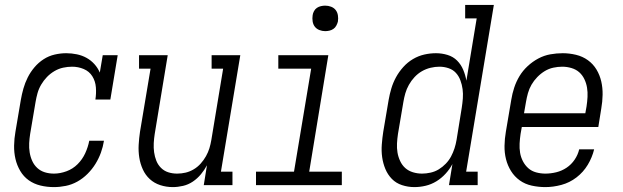

<svg xmlns="http://www.w3.org/2000/svg" viewBox="-20 -755 2540 783"><path d="M200 8Q171 8 144.5 1.5Q118 -5 97 -20Q76 -35 62.5 -58Q49 -81 43 -107Q37 -133 37.5 -161.5Q38 -190 43 -218L65 -348Q69 -371 75.5 -394Q82 -417 93 -439Q104 -461 120.5 -480.5Q137 -500 158 -513.5Q179 -527 203 -532.5Q227 -538 250 -538Q272 -538 293.5 -533.5Q315 -529 333 -519Q351 -509 365 -493.5Q379 -478 387 -459L399 -530H460L430 -349H369Q373 -374 371 -399Q369 -424 356.5 -444Q344 -464 321.5 -473.5Q299 -483 274 -483Q256 -483 237.5 -479Q219 -475 202 -465Q185 -455 171.5 -441Q158 -427 148 -410Q138 -393 133 -375Q128 -357 125 -339L103 -209Q100 -190 99 -171Q98 -152 101 -133.5Q104 -115 111.5 -98.5Q119 -82 132 -70Q145 -58 162.5 -52.5Q180 -47 200 -47Q225 -47 251 -56.5Q277 -66 296.5 -85.5Q316 -105 327.5 -130Q339 -155 344 -181H404Q400 -156 391.5 -132.5Q383 -109 369.5 -87Q356 -65 337 -46Q318 -27 295.5 -14.5Q273 -2 248.5 3Q224 8 200 8Z M685 8Q658 8 633.5 0Q609 -8 591 -24.5Q573 -41 562.5 -64Q552 -87 548 -112.5Q544 -138 545.5 -164.5Q547 -191 551 -218L594 -475H547V-530H664L611 -209Q608 -190 607 -171Q606 -152 608.5 -134Q611 -116 617.5 -99.5Q624 -83 636.5 -70.5Q649 -58 666 -52.5Q683 -47 702 -47Q720 -47 737 -51Q754 -55 770 -64.5Q786 -74 798.5 -88Q811 -102 820 -118Q829 -134 834 -150.5Q839 -167 842 -185L890 -475H843V-530H960L881 -55H928V0H811L824 -81Q814 -62 799.5 -44.5Q785 -27 766.5 -14.5Q748 -2 726.5 3Q705 8 685 8Z M1024 0V-55H1179L1249 -475H1115V-530H1319L1241 -55H1374V0ZM1306 -628Q1294 -628 1282.5 -632.5Q1271 -637 1264 -646Q1257 -655 1255 -667.5Q1253 -680 1255 -693Q1256 -701 1260.5 -709.5Q1265 -718 1272.5 -723Q1280 -728 1289 -730Q1298 -732 1306 -732Q1319 -732 1330.5 -727.5Q1342 -723 1349 -714Q1356 -705 1358 -692.5Q1360 -680 1358 -667Q1356 -659 1351.5 -650.5Q1347 -642 1339.5 -637Q1332 -632 1323.5 -630Q1315 -628 1306 -628Z M1670 8Q1644 8 1619.5 0Q1595 -8 1578 -25.5Q1561 -43 1551.5 -66Q1542 -89 1538.5 -114Q1535 -139 1537 -165.5Q1539 -192 1543 -218L1565 -348Q1569 -371 1576 -394.5Q1583 -418 1595 -440Q1607 -462 1624.5 -481.5Q1642 -501 1664 -514Q1686 -527 1710 -532.5Q1734 -538 1758 -538Q1782 -538 1805 -531Q1828 -524 1844 -508Q1860 -492 1869 -470.5Q1878 -449 1882 -426L1924 -680H1877V-735H1994L1881 -55H1928V0H1811L1825 -86Q1814 -65 1797 -46.5Q1780 -28 1759.5 -15.5Q1739 -3 1716 2.5Q1693 8 1670 8Q1670 8 1670 8Q1670 8 1670 8ZM1701 -47Q1718 -47 1736 -51Q1754 -55 1769.5 -64.5Q1785 -74 1798 -87.5Q1811 -101 1819.5 -117Q1828 -133 1833.5 -150Q1839 -167 1842 -185L1863 -315Q1866 -334 1867.5 -353.5Q1869 -373 1866.5 -391.5Q1864 -410 1857.5 -427.5Q1851 -445 1839 -458Q1827 -471 1809 -477Q1791 -483 1772 -483Q1754 -483 1735.5 -478.5Q1717 -474 1700.5 -464.5Q1684 -455 1670.5 -440.5Q1657 -426 1647.5 -409Q1638 -392 1633 -374.5Q1628 -357 1625 -339L1603 -209Q1600 -189 1599 -170Q1598 -151 1601 -133Q1604 -115 1612 -98Q1620 -81 1633 -69.5Q1646 -58 1664 -52.5Q1682 -47 1701 -47Z M2204 8Q2176 8 2148.5 2Q2121 -4 2099.5 -19.5Q2078 -35 2064 -57.5Q2050 -80 2043.5 -106Q2037 -132 2037.5 -160.5Q2038 -189 2043 -218L2065 -348Q2069 -373 2077 -397.5Q2085 -422 2098.5 -444.5Q2112 -467 2132 -485.5Q2152 -504 2175.5 -516.5Q2199 -529 2224.5 -533.5Q2250 -538 2275 -538Q2302 -538 2329 -531.5Q2356 -525 2377.5 -509.5Q2399 -494 2412.5 -471.5Q2426 -449 2432 -423Q2438 -397 2437.5 -368.5Q2437 -340 2432 -312L2420 -237H2108L2103 -209Q2100 -189 2099 -169.5Q2098 -150 2101 -132Q2104 -114 2112.5 -97.5Q2121 -81 2134.5 -69Q2148 -57 2166.5 -52Q2185 -47 2204 -47Q2226 -47 2248.5 -52.5Q2271 -58 2290.5 -71Q2310 -84 2323.5 -104Q2337 -124 2342 -146H2403Q2395 -113 2377 -83Q2359 -53 2331 -31.5Q2303 -10 2269.5 -1Q2236 8 2204 8ZM2117 -293H2367L2372 -321Q2375 -341 2376 -360Q2377 -379 2374 -397.5Q2371 -416 2363 -432.5Q2355 -449 2342 -460.5Q2329 -472 2310.5 -477.5Q2292 -483 2273 -483Q2255 -483 2236.5 -479Q2218 -475 2201.5 -465Q2185 -455 2171 -440.5Q2157 -426 2147.5 -409.5Q2138 -393 2133 -375Q2128 -357 2125 -339Z"/></svg>

Font: Iosevka Curly Slab LtObl
Style: Regular
Weight: 300
Italic angle: -9°
Monospace: yes
Designer: Belleve Invis
Foundry: Belleve Invis
Version: Version 11.0.0; ttfautohint (v1.8.3)